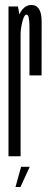

<svg xmlns="http://www.w3.org/2000/svg" viewBox="-20 -626 200 769"><path d="M98 -324H146.5Q146.5 -472.5 146.8 -539.2Q147 -606 105.5 -606Q79 -606 62 -576.8Q45 -547.5 45 -501L62.5 -488.5Q62.5 -510.5 69.5 -539Q76.5 -567.5 86.5 -567.5Q98 -567.5 98 -519Q98 -470.5 98 -324ZM14 0H62.5V-539L52 -600H14ZM42 123H62L99 42H64.5Z"/></svg>

Font: Anybody UltraCondensed Light
Style: Regular
Weight: 300
Width: 1
Version: Version 1.113;gftools[0.9.25]